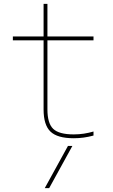

<svg xmlns="http://www.w3.org/2000/svg" viewBox="-20 -710 590 1000"><path d="M236 270H213L334 50H357ZM364 10Q279 10 243 -24.5Q207 -59 207 -140V-500H47V-520H207V-690H227V-520H467V-500H227V-140Q227 -68 257 -39Q287 -10 364 -10Q392 -10 417.5 -14Q443 -18 467 -25V-4Q441 3 416 6.5Q391 10 364 10Z"/></svg>

Font: M PLUS Code Latin SemiExpanded Thin
Style: Regular
Weight: 250
Width: 6
Designer: Coji Morishita
Foundry: UNDERFOREST DESIGN
Version: Version 1.002; ttfautohint (v1.8.3)